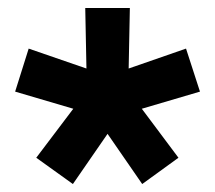

<svg xmlns="http://www.w3.org/2000/svg" viewBox="-20 -779 540 482"><path d="M163 -317 71 -383 164 -506 18 -549 52 -657 197 -607 194 -759H306L303 -607L447 -657L482 -549L336 -506L428 -383L337 -317L250 -443Z"/></svg>

Font: M PLUS 1 Code
Style: Regular
Weight: 400
Designer: Coji Morishita
Foundry: UNDERFOREST DESIGN
Version: Version 1.005